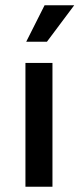

<svg xmlns="http://www.w3.org/2000/svg" viewBox="-20 -712 303 732"><path d="M77 0V-472H180V0ZM159 -553H80L150 -692H263Z"/></svg>

Font: Mukta Medium
Style: Regular
Weight: 500
Designer: Girish Dalvi and Yashodeep Gholap
Foundry: Ek Type
Version: Version 2.538;PS 1.002;hotconv 16.6.51;makeotf.lib2.5.65220;